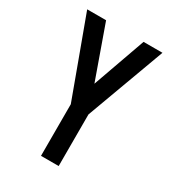

<svg xmlns="http://www.w3.org/2000/svg" viewBox="-178 -838 855 941"><g transform="rotate(30 250.0 -367.5)"><path d="M200 0V-292L121 -507L37 -735H144L250 -437L356 -735H463L300 -292V0Z"/></g></svg>

Font: Iosevka SS04 Semibold
Style: Regular
Weight: 600
Monospace: yes
Designer: Belleve Invis
Foundry: Belleve Invis
Version: Version 19.0.0; ttfautohint (v1.8.4)